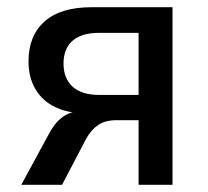

<svg xmlns="http://www.w3.org/2000/svg" viewBox="-20 -512 575 532"><path d="M39 0 115 -140Q131 -171 152.5 -187Q174 -203 200 -203H213L212 -198Q167 -199 132.5 -215.5Q98 -232 78.5 -264.5Q59 -297 59 -342Q59 -413 103.5 -452.5Q148 -492 233 -492H458V0H364V-179H303Q272 -179 252.5 -166Q233 -153 219 -128L152 0ZM255 -249H364V-421H255Q206 -421 181 -399Q156 -377 156 -336Q156 -295 181 -272Q206 -249 255 -249Z"/></svg>

Font: Nunito Sans 10pt SemiCondensed SemiBold
Style: Regular
Weight: 600
Width: 4
Designer: Vernon Adams
Foundry: Vernon Adams
Version: Version 3.101;gftools[0.9.27]